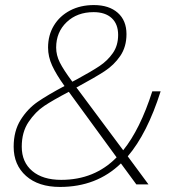

<svg xmlns="http://www.w3.org/2000/svg" viewBox="-20 -729 678 759"><path d="M485 -111 567 0H519L458 -83Q362 10 217 10Q132 10 83 -33.5Q34 -77 34 -149Q34 -211 61.5 -255Q89 -299 129 -326.5Q169 -354 235 -389Q202 -435 186 -470Q170 -505 170 -541Q170 -590 193 -628Q216 -666 257 -687.5Q298 -709 351 -709Q411 -709 445.5 -678.5Q480 -648 480 -594Q480 -544 455.5 -508Q431 -472 393.5 -447.5Q356 -423 282 -383L286 -378L467 -135Q534 -218 582 -368H615Q562 -201 485 -111ZM202 -541Q202 -511 216.5 -482Q231 -453 266 -406Q270 -408 274.5 -410.5Q279 -413 285 -416Q342 -447 373.5 -468Q405 -489 426 -519Q447 -549 447 -591Q447 -634 421.5 -657.5Q396 -681 350 -681Q285 -681 243.5 -641.5Q202 -602 202 -541ZM441 -107 252 -366Q189 -333 154.5 -310Q120 -287 93 -247Q66 -207 66 -149Q66 -88 107.5 -53Q149 -18 222 -18Q354 -18 441 -107Z"/></svg>

Font: KoHo ExtraLight
Style: Italic
Weight: 275
Italic angle: -10°
Version: Version 1.000; ttfautohint (v1.6)